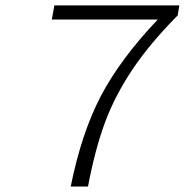

<svg xmlns="http://www.w3.org/2000/svg" viewBox="-20 -680 674 700"><path d="M237.8 0Q277.3 -195.8 348.1 -330.6Q418.9 -465.3 555.2 -608.9H168.9L178.2 -660.2H633.8L627.9 -624Q526.4 -521.5 462.6 -426.3Q398.9 -331.1 362.5 -232.7Q326.2 -134.3 300.8 0Z"/></svg>

Font: Office Code Pro D Light Italic
Style: Regular
Weight: 300
Italic angle: -9°
Designer: Nathan Rutzky & Paul D. Hunt
Foundry: Adobe Systems Incorporated
Version: Version 1.004;PS 001.004;hotconv 1.0.70;makeotf.lib2.5.58329